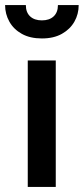

<svg xmlns="http://www.w3.org/2000/svg" viewBox="-55 -734 329 754"><path d="M54 0V-496.5H164V0ZM109.5 -583Q63 -583 30.8 -601Q-1.5 -619 -18.2 -649Q-35 -679 -35 -714H46.5Q46.5 -685.5 63.2 -669.8Q80 -654 109.5 -654Q139 -654 155.8 -669.8Q172.5 -685.5 172.5 -714H254Q254 -678.5 237.2 -649Q220.5 -619.5 188.2 -601.2Q156 -583 109.5 -583Z"/></svg>

Font: Cabin SemiCondensed SemiBold
Style: Regular
Weight: 600
Width: 4
Designer: Pablo Impallari
Foundry: Pablo Impallari. http://www.impallari.com Igino Marini. http://www.ikern.com
Version: Version 3.001